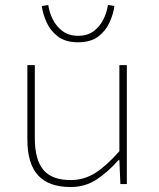

<svg xmlns="http://www.w3.org/2000/svg" viewBox="-20 -740 640 772"><path d="M264 12Q176 12 133 -35Q90 -82 90 -180V-478H120V-184Q120 -99 154 -57.5Q188 -16 264 -16Q318 -16 363 -44.5Q408 -73 460 -132V-478H490V0H464L460 -96H456Q416 -50 369.5 -19Q323 12 264 12ZM294 -570Q243 -570 212.5 -593.5Q182 -617 167 -651Q152 -685 148 -716L174 -720Q178 -691 192 -662.5Q206 -634 231.5 -615Q257 -596 294 -596Q332 -596 357 -615Q382 -634 396 -662.5Q410 -691 414 -720L440 -716Q436 -685 421 -651Q406 -617 375.5 -593.5Q345 -570 294 -570Z"/></svg>

Font: Source Code Pro ExtraLight ExtraLight
Style: Regular
Weight: 250
Monospace: yes
Version: Version 1.018;hotconv 1.0.116;makeotfexe 2.5.65601